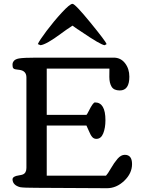

<svg xmlns="http://www.w3.org/2000/svg" viewBox="-20 -989 742 1011"><path d="M179.2 -756.8Q187 -775.4 225.3 -826.4Q263.7 -877.4 305.9 -923.1Q348.1 -968.8 361.8 -968.8Q375.5 -968.8 456.1 -870.1Q536.6 -771.5 541.5 -756.8L531.2 -751Q510.7 -752.4 406.7 -823.2L389.2 -835V-834.5L361.8 -854L345.2 -842.8Q334.5 -836.4 301.3 -812Q223.6 -754.4 193.4 -751ZM637.2 -173.8Q675.3 -173.8 675.3 -125Q675.3 -76.2 634.3 -37.1Q593.3 2 543.5 2L171.9 0Q104.5 0 85.9 -3.4Q47.4 -13.7 45.9 -43.9Q45.9 -61 79.1 -65.4Q94.7 -67.9 100.1 -70.3Q119.1 -78.1 119.1 -105V-581.1Q119.1 -616.2 82.5 -621.1Q75.7 -622.1 69.8 -622.8Q64 -623.5 60.1 -624.3Q56.2 -625 54.7 -626Q53.2 -627 51 -628.7Q48.8 -630.4 47.9 -632.8Q45.9 -639.2 45.9 -649.4Q45.9 -659.7 53.5 -668.7Q61 -677.7 80.1 -681.2Q104.5 -685.5 171.9 -685.5H578.6Q615.7 -685.5 638.4 -656.2Q661.1 -627 661.1 -585Q661.1 -512.7 610.8 -512.7Q579.6 -512.7 567.6 -532.5Q555.7 -552.2 555.7 -584.2Q555.7 -616.2 556.2 -627.9H226.1V-384.3H435.5Q439 -387.7 447.3 -404.3Q469.7 -449.7 480 -449.7Q535.2 -449.7 535.2 -356Q535.2 -315.9 523.7 -286.9Q512.2 -257.8 487.3 -257.8Q474.1 -257.8 465.6 -267.6Q457 -277.3 448 -299.3Q439 -321.3 435.1 -328.1H226.1V-64H538.1Q546.9 -72.8 564 -102.5Q581.1 -132.3 599.1 -153.1Q617.2 -173.8 637.2 -173.8Z"/></svg>

Font: Corben
Style: Regular
Weight: 400
Designer: vernon adams
Foundry: vernon adams
Version: Version 1.101